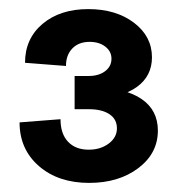

<svg xmlns="http://www.w3.org/2000/svg" viewBox="-20 -758 409 422"><path d="M23 -489 113 -496Q113 -464 129.5 -446.5Q146 -429 175 -429Q201 -429 219 -442.5Q237 -456 237 -476Q237 -496 220.5 -507Q204 -518 175 -518H144V-591H175Q197 -591 211 -601.5Q225 -612 225 -629Q225 -645 211.5 -655.5Q198 -666 177 -666Q153 -666 139 -651.5Q125 -637 125 -613L35 -620Q35 -673 73.5 -705.5Q112 -738 174 -738Q235 -738 274.5 -708Q314 -678 314 -632Q314 -591 281 -567Q248 -543 190 -543V-565Q255 -565 291 -540.5Q327 -516 327 -471Q327 -421 284 -388.5Q241 -356 176 -356Q108 -356 65.5 -393Q23 -430 23 -489Z"/></svg>

Font: Uncut Sans Variable
Style: Regular
Weight: 400
Designer: Kasper Nordkvist
Foundry: UNCUT.wtf
Version: Version 1.303;Glyphs 3.1.2 (3151)